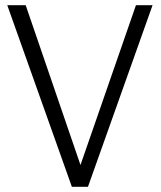

<svg xmlns="http://www.w3.org/2000/svg" viewBox="-20 -720 619 740"><path d="M8 -700H79L319 0H257ZM504 -700H568L319 0H261Z"/></svg>

Font: Inclusive Sans Light
Style: Regular
Weight: 300
Designer: Olivia King
Foundry: Olivia King
Version: Version 2.004